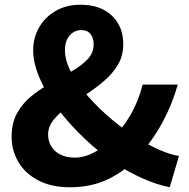

<svg xmlns="http://www.w3.org/2000/svg" viewBox="-20 -776 796 810"><path d="M275 14Q196 14 140.5 -15.5Q85 -45 57 -93.5Q29 -142 29 -198Q29 -259 53.5 -301.5Q78 -344 118 -375Q158 -406 202 -430Q246 -454 285.5 -477Q325 -500 350 -526.5Q375 -553 375 -589Q375 -607 369 -620.5Q363 -634 352 -641.5Q341 -649 323 -649Q294 -649 274 -626.5Q254 -604 254 -564Q254 -520 281 -469.5Q308 -419 353 -368Q398 -317 453 -271Q508 -225 565 -190Q611 -162 654.5 -143Q698 -124 735 -118L696 14Q641 3 582.5 -23Q524 -49 467 -86Q398 -133 335.5 -192.5Q273 -252 224.5 -316Q176 -380 148 -444.5Q120 -509 120 -564Q120 -616 144.5 -659.5Q169 -703 214 -729.5Q259 -756 320 -756Q403 -756 451.5 -710.5Q500 -665 500 -590Q500 -540 477 -502Q454 -464 418 -433.5Q382 -403 341.5 -376.5Q301 -350 265 -324.5Q229 -299 206 -270.5Q183 -242 183 -208Q183 -180 197 -157.5Q211 -135 236.5 -123Q262 -111 295 -111Q335 -111 374.5 -131.5Q414 -152 451 -187Q495 -231 529 -288.5Q563 -346 582 -419H730Q706 -334 664.5 -258Q623 -182 562 -114Q511 -57 439 -21.5Q367 14 275 14Z"/></svg>

Font: Noto Sans KR Thin ExtraBold
Style: Regular
Weight: 800
Version: Version 2.004-H2;hotconv 1.0.118;makeotfexe 2.5.65603